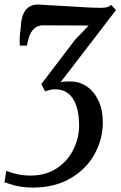

<svg xmlns="http://www.w3.org/2000/svg" viewBox="-29 -579 531 846"><path d="M-9 224.5 -1.5 174Q24.5 184 50.2 189.2Q76 194.5 105.5 194.5Q173.5 194.5 222 162Q270.5 129.5 295 78.5Q319.5 27.5 319.5 -26Q319.5 -101 293 -143.2Q266.5 -185.5 213.5 -185.5Q192.5 -185.5 170 -176L153 -208.5L302 -404L361.5 -466.5L162 -467.5Q138 -467.5 123.2 -454.5Q108.5 -441.5 101.5 -422.8Q94.5 -404 89.5 -378H58.5Q57.5 -390 57.5 -398.5Q57.5 -427 62.5 -458.5Q66 -559 139 -559Q158 -558 260.5 -552Q371 -544.5 413 -544.5Q431 -544.5 441.2 -547Q451.5 -549.5 461 -557.5L482 -534.5L237.5 -216Q247 -220 267 -220H283Q320.5 -220 352.8 -198.5Q385 -177 404.5 -136.2Q424 -95.5 424 -39.5Q424 34.5 387.5 100.5Q351 166.5 281.2 207Q211.5 247.5 116 247.5Q88.5 247.5 66.5 244.2Q44.5 241 31.2 237Q18 233 -9 224.5Z"/></svg>

Font: Merriweather Text
Style: Italic
Weight: 400
Italic angle: -7.8°
Designer: Eben Sorkin
Foundry: Eben Sorkin
Version: Version 2.100